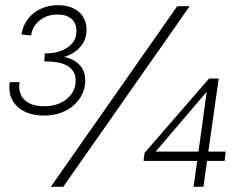

<svg xmlns="http://www.w3.org/2000/svg" viewBox="-20 -721 910 741"><path d="M149 -275Q109 -275 79 -288.5Q49 -302 32.5 -326.5Q16 -351 16 -384Q16 -389 16.5 -394Q17 -399 18 -404H56Q55 -399 54.5 -395Q54 -391 54 -388Q54 -352 79.5 -331.5Q105 -311 151 -311Q186 -311 213 -323.5Q240 -336 256 -358.5Q272 -381 272 -410Q272 -432 262 -446.5Q252 -461 235.5 -469.5Q219 -478 197 -481Q175 -484 151 -484L153 -515Q184 -514 212 -523.5Q240 -533 257.5 -552.5Q275 -572 275 -602Q275 -632 255.5 -648.5Q236 -665 202 -665Q174 -665 152.5 -654.5Q131 -644 117 -626Q103 -608 100 -584L63 -588Q68 -622 87.5 -647.5Q107 -673 137 -687Q167 -701 204 -701Q237 -701 262 -689.5Q287 -678 300.5 -656.5Q314 -635 314 -607Q314 -577 300.5 -554.5Q287 -532 263.5 -517.5Q240 -503 212 -497V-504Q234 -502 256.5 -492Q279 -482 294 -462Q309 -442 309 -410Q309 -374 289 -343Q269 -312 233 -293.5Q197 -275 149 -275ZM176 0 664 -697H712L224 0ZM727 0 741 -100H534L538 -131L787 -418H824L784 -136H851L847 -100H779L765 0ZM569 -122 568 -136H746L779 -376L783 -373Z"/></svg>

Font: Hanken Grotesk Light
Style: Italic
Weight: 300
Italic angle: -8°
Designer: Alfredo Marco Pradil
Foundry: Hanken Design Co.
Version: Version 3.013